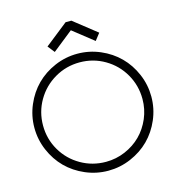

<svg xmlns="http://www.w3.org/2000/svg" viewBox="-129 -1004 1043 1132"><g transform="rotate(-15 392.5 -437.5)"><path d="M392.1 -838.9 268.1 -740.2 234.9 -782.2 375 -893.1H410.2L550.8 -782.2L518.1 -740.2L393.1 -838.9ZM393.1 -36.1Q455.1 -36.1 511 -60.1Q566.9 -84 607.4 -124.5Q647.9 -165 671.9 -220.9Q695.8 -276.9 695.8 -338.9Q695.8 -421.4 655.5 -491.5Q615.2 -561.5 545.4 -602.3Q475.6 -643.1 393.1 -643.1Q310.5 -643.1 240.5 -602.3Q170.4 -561.5 129.6 -491.5Q88.9 -421.4 88.9 -338.9Q88.9 -256.3 129.6 -186.5Q170.4 -116.7 240.5 -76.4Q310.5 -36.1 393.1 -36.1ZM254.6 -667.5Q320.8 -695.8 393.1 -695.8Q465.3 -695.8 531.5 -667.5Q597.7 -639.2 645.5 -591.3Q693.4 -543.5 721.7 -477.3Q750 -411.1 750 -338.9Q750 -266.6 721.7 -200.4Q693.4 -134.3 645.5 -86.4Q597.7 -38.6 531.5 -10.3Q465.3 18.1 393.1 18.1Q320.8 18.1 254.6 -10.3Q188.5 -38.6 140.6 -86.4Q92.8 -134.3 64.5 -200.4Q36.1 -266.6 36.1 -338.9Q36.1 -411.1 64.5 -477.3Q92.8 -543.5 140.6 -591.3Q188.5 -639.2 254.6 -667.5Z"/></g></svg>

Font: Rawengulk
Style: Demibold
Weight: 600
Version: Version 0.92